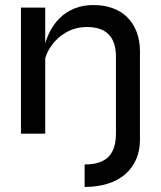

<svg xmlns="http://www.w3.org/2000/svg" viewBox="-20 -529 637 760"><path d="M315 211V122Q358 122 385 109Q412 96 425.5 69Q439 42 439 0V-304Q439 -363 410.5 -392.5Q382 -422 324 -422Q279 -422 242 -401Q205 -380 182 -346Q166 -323 159 -298V0H63V-499H159V-358Q165 -378 174 -397Q190 -431 215.5 -456.5Q241 -482 275 -495.5Q309 -509 349 -509Q391 -509 425 -497Q459 -485 483 -461.5Q507 -438 520.5 -403.5Q534 -369 534 -325V25Q534 67 519 101.5Q504 136 476 160.5Q448 185 407 198Q366 211 315 211Z"/></svg>

Font: Syne Med Modified
Style: Regular
Weight: 500
Designer: Lucas Descroix
Foundry: Bonjour Monde
Version: Version 2.200